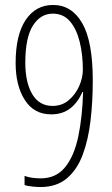

<svg xmlns="http://www.w3.org/2000/svg" viewBox="-20 -744 451 774"><path d="M143 10Q130 10 110.5 8Q91 6 79 2V-35Q92 -30 108.5 -27.5Q125 -25 144 -25Q206 -25 242.5 -70Q279 -115 295.5 -193.5Q312 -272 315 -373H312Q294 -331 263 -307Q232 -283 186 -283Q117 -283 80 -341Q43 -399 43 -490Q43 -603 83.5 -663.5Q124 -724 194 -724Q269 -724 311.5 -650.5Q354 -577 354 -420Q354 -335 345 -258Q336 -181 313.5 -120.5Q291 -60 249.5 -25Q208 10 143 10ZM192 -317Q230 -317 257.5 -340.5Q285 -364 299.5 -397.5Q314 -431 314 -463Q314 -523 301.5 -574.5Q289 -626 262.5 -657.5Q236 -689 193 -689Q143 -689 112.5 -640.5Q82 -592 82 -491Q82 -412 110 -364.5Q138 -317 192 -317Z"/></svg>

Font: Noto Sans Devanagari ExtraCondensed ExtraLight
Style: Regular
Weight: 200
Width: 2
Designer: Jelle Bosma - Monotype Design Team
Foundry: Monotype Imaging Inc.
Version: Version 2.004; ttfautohint (v1.8.4.7-5d5b)